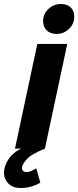

<svg xmlns="http://www.w3.org/2000/svg" viewBox="-70 -745 392 962"><path d="M5 0 117 -525H267L155 0ZM146 -639Q146 -676 173 -700.5Q200 -725 235 -725Q266 -725 284 -708Q302 -691 302 -662Q302 -625 275.5 -600Q249 -575 214 -575Q183 -575 164.5 -592.5Q146 -610 146 -639ZM-50 121Q-50 87 -27.5 53Q-5 19 35 0H155Q88 26 64 53Q40 80 40 97Q40 106 46 111.5Q52 117 62 117Q76 117 87.5 111.5Q99 106 112 99L132 170Q115 181 89 189Q63 197 33 197Q-6 197 -28 174.5Q-50 152 -50 121Z"/></svg>

Font: Radio Canada
Style: Italic
Weight: 400
Italic angle: -12°
Designer: Charles Daoud, Etienne Aubert Bonn, Alexandre Saumier Demers, Jacques Le Bailly
Foundry: Radio-Canada
Version: Version 2.104;gftools[0.9.28.dev5+ged2979d]